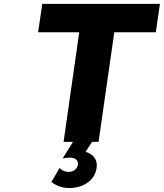

<svg xmlns="http://www.w3.org/2000/svg" viewBox="-20 -721 833 976"><path d="M173.8 -557.1 194.8 -701.2H793L772 -557.1H561L481 0H448.2L415 50.8Q444.8 59.6 460.2 80.6Q475.6 101.6 471.2 131.8Q464.8 178.7 425.8 206.8Q386.7 234.9 331.1 234.9Q281.2 234.9 241.2 204.1L283.2 132.8Q301.8 152.8 329.1 152.8Q348.1 152.8 360.8 142.3Q373.5 131.8 376 116.2Q378.4 100.6 367.4 90.3Q356.4 80.1 335 80.1Q323.2 80.1 298.8 84L351.1 0H303.2L382.8 -557.1Z"/></svg>

Font: Trueno
Style: Bold Italic
Weight: 700
Designer: Julieta Ulanovsky
Foundry: Julieta Ulanovsky
Version: Version 3.001b | FøM Fix